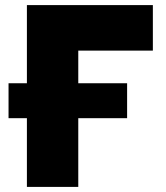

<svg xmlns="http://www.w3.org/2000/svg" viewBox="-20 -733 652 753"><path d="M85.5 0V-269.5H13.5V-406.5H85.5V-713H579.5V-534.5H287V-406.5H478.5V-269.5H287V0Z"/></svg>

Font: Heraclito ExtraBold
Style: Regular
Weight: 800
Designer: Kostas Bartsokas (font) & Cristiano Sobral (main changes)
Foundry: Kostas Bartsokas (font) & Cristiano Sobral (main changes)
Version: Version 1.00;July 8, 2020;FontCreator 13.0.0.2655 64-bit